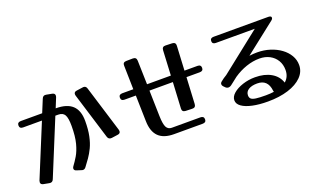

<svg xmlns="http://www.w3.org/2000/svg" viewBox="-82 -1202 2793 1696"><g transform="rotate(-20 1314.5 -354.5)"><path d="M189 18Q178 47 149 41L96 31Q71 26 71 6Q71 -1 74 -10L276 -501H99Q66 -501 66 -531Q66 -561 99 -561H300L349 -680Q360 -709 389 -703L442 -693Q467 -688 467 -668Q467 -661 464 -652L427 -561H428Q532 -561 583 -513.5Q634 -466 634 -368Q634 -287 621.5 -227.5Q609 -168 588 -124.5Q567 -81 543.5 -47.5Q520 -14 497 16Q485 33 469 33Q462 33 454 30L413 17Q391 11 391 -7Q391 -16 398 -26Q422 -58 447 -99.5Q472 -141 489 -205Q506 -269 506 -368Q506 -442 489 -471.5Q472 -501 428 -501H402ZM886 -193Q888 -185 888 -180Q888 -157 861 -154L804 -146Q774 -142 765 -170L631 -606Q629 -614 629 -619Q629 -642 656 -645L713 -653Q715 -653 717.5 -653.5Q720 -654 721 -654Q745 -654 752 -629Z M1601 -49Q1634 -49 1634 -19Q1634 11 1601 11H1332Q1235 11 1187 -37Q1139 -85 1137 -182L1131 -425H1025Q992 -425 992 -455Q992 -485 1025 -485H1129L1124 -707Q1122 -741 1156 -741L1218 -742Q1251 -742 1252 -709L1258 -485H1482L1494 -719Q1496 -753 1529 -751L1591 -749Q1624 -747 1622 -715L1610 -485H1732Q1765 -485 1765 -455Q1765 -425 1732 -425H1607L1594 -177Q1592 -143 1559 -145L1497 -147Q1464 -149 1466 -181L1479 -425H1259L1265 -184Q1267 -107 1282.5 -78Q1298 -49 1332 -49Z M2579 -186Q2579 -123 2532 -75.5Q2485 -28 2402 -2Q2319 24 2211 24Q2129 24 2066.5 10.5Q2004 -3 1969 -28Q1934 -53 1934 -87Q1934 -122 1968.5 -151.5Q2003 -181 2058 -199Q2113 -217 2174 -217Q2263 -217 2324 -182Q2385 -147 2406 -83Q2451 -121 2451 -186Q2451 -237 2427.5 -276Q2404 -315 2362.5 -337Q2321 -359 2267 -359Q2206 -359 2143 -337.5Q2080 -316 2023 -277L1959 -227Q1941 -212 1925 -212Q1907 -212 1892 -230L1884 -238Q1874 -248 1874 -260Q1874 -273 1887 -283Q1912 -304 1943 -322L2320 -620H1954Q1921 -620 1921 -649Q1921 -678 1954 -678H2468Q2496 -678 2496 -661Q2496 -649 2482 -638L2194 -412Q2232 -417 2267 -417Q2331 -417 2387.5 -399Q2444 -381 2487 -349.5Q2530 -318 2554.5 -276Q2579 -234 2579 -186ZM2062 -87Q2062 -66 2074.5 -54.5Q2087 -43 2119 -38.5Q2151 -34 2211 -34Q2253 -34 2288 -39Q2286 -44 2285 -52Q2273 -159 2174 -159Q2122 -159 2092 -140Q2062 -121 2062 -87Z"/></g></svg>

Font: Yusei Magic
Style: Regular
Weight: 400
Designer: Tanukizamurai
Foundry: Yusei Magic Project
Version: Version 1.200